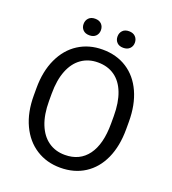

<svg xmlns="http://www.w3.org/2000/svg" viewBox="-156 -992 1000 1117"><g transform="rotate(20 344.0 -433.0)"><path d="M57.6 0ZM344.7 9.8Q260.7 9.8 195.6 -31.7Q130.4 -73.2 94 -150.6Q57.6 -228 57.6 -332.5V-377.9Q57.6 -482.4 93.8 -560.1Q129.9 -637.7 194.8 -679.2Q259.8 -720.7 343.8 -720.7Q430.2 -720.7 494.9 -679.2Q559.6 -637.7 594.7 -560.3Q629.9 -482.9 629.9 -377.9V-332.5Q629.9 -227.1 595 -149.9Q560.1 -72.8 495.6 -31.5Q431.2 9.8 344.7 9.8ZM343.8 -641.1Q285.6 -641.1 242.2 -610.6Q198.7 -580.1 175.3 -521.2Q151.9 -462.4 151.9 -378.9V-332.5Q151.9 -248.5 175.5 -189.5Q199.2 -130.4 242.7 -99.9Q286.1 -69.3 344.7 -69.3Q436.5 -69.3 486.3 -137.2Q536.1 -205.1 536.1 -332.5V-378.9Q536.1 -462.9 513.4 -521.7Q490.7 -580.6 447.5 -610.8Q404.3 -641.1 343.8 -641.1ZM294.9 -822.8Q294.9 -800.8 280.8 -786.4Q266.6 -772 241.2 -772Q215.8 -772 201.7 -786.4Q187.5 -800.8 187.5 -822.8Q187.5 -845.2 201.7 -859.9Q215.8 -874.5 241.2 -874.5Q266.6 -874.5 280.8 -859.9Q294.9 -845.2 294.9 -822.8ZM505.4 -821.8Q505.4 -799.8 491 -785.4Q476.6 -771 451.2 -771Q425.8 -771 411.9 -785.4Q397.9 -799.8 397.9 -821.8Q397.9 -844.2 411.9 -858.9Q425.8 -873.5 451.2 -873.5Q476.6 -873.5 491 -858.9Q505.4 -844.2 505.4 -821.8Z"/></g></svg>

Font: Heebo
Style: Regular
Weight: 400
Designer: Oded Ezer
Foundry: Meir Sadan
Version: Version 2.001; ttfautohint (v1.5.14-ce02) -l 8 -r 50 -G 200 